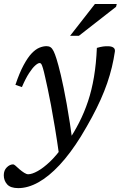

<svg xmlns="http://www.w3.org/2000/svg" viewBox="-54 -724 622 990"><path d="M59 -275 25.5 -286.5Q46.5 -349 67.8 -388.2Q89 -427.5 109.2 -448.8Q129.5 -470 149 -478Q168.5 -486 186 -486Q198 -486 206.5 -480.5Q215 -475 222.2 -460.5Q229.5 -446 237.5 -420Q246 -394 259.8 -336.5Q273.5 -279 290 -187.8Q306.5 -96.5 323.5 32L252 84Q240 -1.5 229 -67.5Q218 -133.5 208.8 -182.5Q199.5 -231.5 192 -266.5Q184.5 -301.5 179 -325.5Q172 -357.5 167.2 -373Q162.5 -388.5 159 -393.8Q155.5 -399 150.5 -399Q142 -399 127.8 -386.5Q113.5 -374 95.8 -346.8Q78 -319.5 59 -275ZM272 28.5 296 6.5Q328.5 -42 354.5 -93Q380.5 -144 399.8 -201.5Q419 -259 430.5 -327Q442 -395 445.5 -477Q464.5 -482.5 477.2 -484.2Q490 -486 503.5 -485.5Q520.5 -485.5 530.2 -479Q540 -472.5 538.5 -459Q532.5 -418 522.8 -377.5Q513 -337 498.8 -295.5Q484.5 -254 465 -210.5Q445.5 -167 420 -119.5Q394.5 -72 362.5 -19.5Q308.5 67.5 253.2 126.8Q198 186 144.2 216Q90.5 246 40 246Q0 246 -17.2 226.5Q-34.5 207 -34.5 179.5Q-34.5 154.5 -19 139Q-3.5 123.5 14 123.5Q17.5 123.5 25.5 130Q33.5 136.5 46 148.5Q59.5 160 71.2 167.2Q83 174.5 91 174.5Q111 174.5 140.2 158.2Q169.5 142 203.5 109.8Q237.5 77.5 272 28.5ZM307.5 -539.5 435.5 -703.5H548L544.5 -689L353 -539.5Z"/></svg>

Font: Newsreader 11pt
Style: Italic
Weight: 400
Italic angle: -17°
Version: Version 1.003